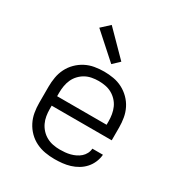

<svg xmlns="http://www.w3.org/2000/svg" viewBox="-180 -889 960 1022"><g transform="rotate(30 300.0 -377.5)"><path d="M302 8Q273 8 244 3Q215 -2 188.5 -15Q162 -28 141 -49Q120 -70 106.5 -96.5Q93 -123 88 -152Q83 -181 83 -210V-310Q83 -339 88 -368Q93 -397 106 -423Q119 -449 140 -470Q161 -491 187 -504.5Q213 -518 242 -523Q271 -528 300 -528Q329 -528 358 -523Q387 -518 413 -504.5Q439 -491 460 -470Q481 -449 494 -423Q507 -397 512 -368Q517 -339 517 -310V-231H148V-210Q148 -189 151.5 -168Q155 -147 164 -128Q173 -109 187.5 -93.5Q202 -78 220.5 -68Q239 -58 260 -54Q281 -50 302 -50Q318 -50 334 -51.5Q350 -53 365.5 -57Q381 -61 395.5 -68Q410 -75 422 -85.5Q434 -96 441.5 -110.5Q449 -125 450 -141H515Q513 -117 503.5 -94.5Q494 -72 478 -54Q462 -36 441 -23.5Q420 -11 397 -4Q374 3 350 5.5Q326 8 302 8ZM452 -289V-310Q452 -331 448.5 -352Q445 -373 436.5 -392Q428 -411 413.5 -426.5Q399 -442 381 -452Q363 -462 342 -466Q321 -470 300 -470Q279 -470 258 -466Q237 -462 219 -452Q201 -442 186.5 -426.5Q172 -411 163.5 -392Q155 -373 151.5 -352Q148 -331 148 -310V-289ZM312 -581 160 -717 210 -763 352 -619Z"/></g></svg>

Font: Iosevka SS04 Light Extended
Style: Regular
Weight: 300
Width: 7
Monospace: yes
Designer: Belleve Invis
Foundry: Belleve Invis
Version: Version 19.0.0; ttfautohint (v1.8.4)